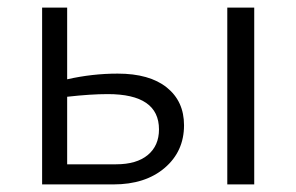

<svg xmlns="http://www.w3.org/2000/svg" viewBox="-20 -486 781 506"><path d="M290 -292Q374 -292 419.5 -255.5Q465 -219 465 -156Q465 -87 414 -43.5Q363 0 279 0H91V-466H157V-277Q223 -292 290 -292ZM579 -466H650V0H579ZM286 -53Q340 -53 369.5 -77.5Q399 -102 399 -145Q399 -238 264 -238Q219 -238 157 -231V-53Z"/></svg>

Font: EauTestSC
Style: Regular
Weight: 400
Designer: Christian Thalmann (Catharsis Fonts)
Version: Version 0.001;PS 000.001;hotconv 1.0.88;makeotf.lib2.5.64775